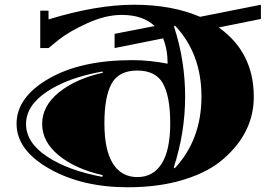

<svg xmlns="http://www.w3.org/2000/svg" viewBox="-20 -769 1142 811"><path d="M494 -706Q426 -706 349 -671Q272 -636 228 -601L185 -566H150V-724H185V-687Q387 -749 546.5 -749Q706 -749 825 -698L1082 -749V-689L904 -653Q1052 -548 1052 -360Q1052 -209 924 -98Q862 -43 757.5 -10.5Q653 22 520 22Q326 22 188 -56.5Q50 -135 50 -246.5Q50 -358 185.5 -436.5Q321 -515 539 -515Q611 -515 688 -500Q688 -560 669 -607L464 -566V-626L633 -659Q584 -706 494 -706ZM668.5 -416Q638 -471 560 -471Q482 -471 451.5 -416Q421 -361 421 -248Q421 -135 457 -78Q493 -21 560 -21Q627 -21 663 -78Q699 -135 699 -248Q699 -361 668.5 -416ZM715 -657Q762 -513 762 -361Q762 -209 714 -62L718 -58Q831 -179 831 -361Q831 -543 719 -661ZM415 -462 413 -467Q267 -441 178.5 -382Q90 -323 90 -245Q90 -167 178.5 -108Q267 -49 412 -22L414 -29Q299 -55 228.5 -112.5Q158 -170 158 -245.5Q158 -321 228.5 -378.5Q299 -436 415 -462Z"/></svg>

Font: Diplomata
Style: Regular
Weight: 400
Width: 7
Designer: Eduardo Rodriguez Tunni
Foundry: Eduardo Rodriguez Tunni
Version: Version 1.001